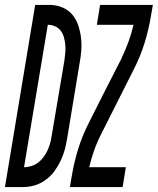

<svg xmlns="http://www.w3.org/2000/svg" viewBox="-64 -755 637 775"><path d="M-44 0 78 -735H84H142Q168 -734 191 -723.5Q214 -713 229 -694.5Q244 -676 252 -652Q260 -628 263 -602.5Q266 -577 264 -550.5Q262 -524 257 -498L207 -196Q203 -172 197 -149.5Q191 -127 180 -104.5Q169 -82 154.5 -62.5Q140 -43 119 -28Q98 -13 75 -6.5Q52 0 29 0ZM33 -80Q48 -80 63.5 -85Q79 -90 91 -99.5Q103 -109 112.5 -122Q122 -135 128.5 -149.5Q135 -164 139 -179Q143 -194 145 -209L196 -511Q198 -527 199.5 -543Q201 -559 199.5 -574.5Q198 -590 194 -604.5Q190 -619 181.5 -630.5Q173 -642 159 -648.5Q145 -655 129 -655ZM218 0 226 -46Q235 -100 251.5 -153.5Q268 -207 294 -258L360 -389L427 -520Q427 -521 427 -521Q427 -521 427 -521Q443 -554 455 -587.5Q467 -621 475 -655H327L340 -735H553L545 -689Q536 -635 519.5 -581.5Q503 -528 477 -477L345 -215Q328 -182 316 -148Q304 -114 296 -80H444L431 0Z"/></svg>

Font: Iosevka Curly Medium Oblique
Style: Regular
Weight: 500
Italic angle: -9°
Monospace: yes
Designer: Belleve Invis
Foundry: Belleve Invis
Version: Version 11.1.0; ttfautohint (v1.8.3)